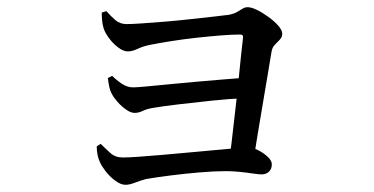

<svg xmlns="http://www.w3.org/2000/svg" viewBox="-20 -520 1040 534"><path d="M617 -71Q621 -95 625 -131.5Q629 -168 634 -210Q639 -252 643 -293Q647 -334 650.5 -366.5Q654 -399 656 -416Q657 -424 648 -424Q627 -424 595 -421.5Q563 -419 526.5 -415Q490 -411 455.5 -405.5Q421 -400 396 -395Q377 -391 362.5 -384Q348 -377 335 -377Q323 -377 308 -388.5Q293 -400 282 -415.5Q271 -431 268 -442Q265 -452 264 -463.5Q263 -475 263 -485L276 -489Q288 -475 301 -464Q314 -453 332 -453Q346 -453 375.5 -455Q405 -457 441 -460Q477 -463 512.5 -467Q548 -471 576 -474Q604 -477 618 -479Q631 -482 639 -486.5Q647 -491 654 -495.5Q661 -500 669 -500Q679 -500 694.5 -492.5Q710 -485 726.5 -473Q743 -461 754 -448.5Q765 -436 765 -426Q765 -417 758 -409.5Q751 -402 744 -395Q737 -388 735 -375Q731 -351 724.5 -312Q718 -273 710.5 -229Q703 -185 696 -142.5Q689 -100 684 -68ZM329 -6Q316 -6 300.5 -17.5Q285 -29 273.5 -44Q262 -59 258 -69Q254 -77 251.5 -88.5Q249 -100 249 -113L260 -120Q274 -106 287.5 -94Q301 -82 322 -82Q337 -82 365 -84Q393 -86 428.5 -89Q464 -92 501 -95.5Q538 -99 572 -102Q606 -105 631.5 -107.5Q657 -110 668 -110Q683 -110 698.5 -102Q714 -94 725 -83.5Q736 -73 736 -63Q736 -50 728 -42.5Q720 -35 708 -35Q699 -35 682.5 -37.5Q666 -40 646.5 -42Q627 -44 608 -44Q576 -44 535 -40.5Q494 -37 454.5 -32Q415 -27 386 -22Q371 -18 355.5 -12Q340 -6 329 -6ZM354 -206Q344 -206 331 -215Q318 -224 307 -236.5Q296 -249 291 -259Q286 -268 283.5 -280.5Q281 -293 280 -303L292 -309Q304 -297 319 -287Q334 -277 350 -277Q360 -277 386.5 -279.5Q413 -282 449 -285.5Q485 -289 524.5 -292.5Q564 -296 600.5 -299Q637 -302 664 -304L660 -247Q616 -245 568.5 -240Q521 -235 478.5 -230Q436 -225 406 -220Q388 -217 377 -211.5Q366 -206 354 -206Z"/></svg>

Font: Noto Serif SC ExtraLight Medium
Style: Regular
Weight: 500
Version: Version 2.002-H1;hotconv 1.1.0;makeotfexe 2.6.0